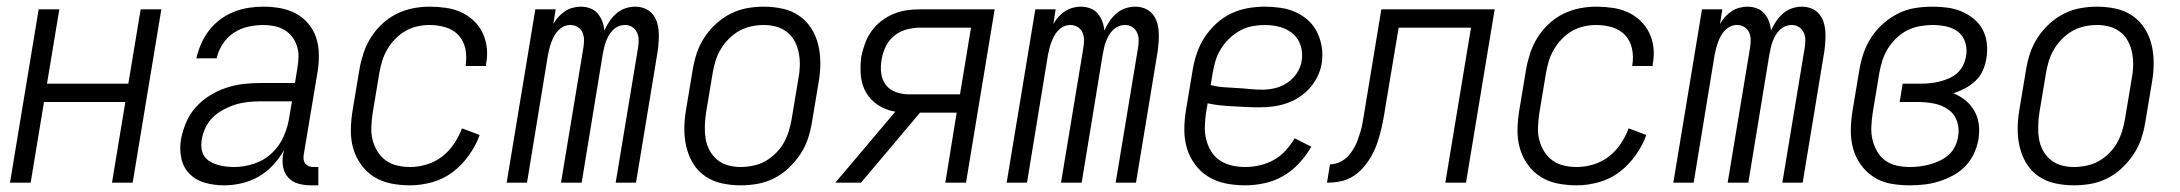

<svg xmlns="http://www.w3.org/2000/svg" viewBox="-20 -548 6540 576"><path d="M10 0 96 -520H158L121 -297H365L402 -520H464L378 0H316L356 -242H112L72 0Z M652 8Q623 8 595.5 0.5Q568 -7 549 -26Q530 -45 524 -73Q518 -101 523 -130Q528 -156 538.5 -181Q549 -206 567.5 -226.5Q586 -247 609.5 -261.5Q633 -276 658.5 -284.5Q684 -293 710 -296Q736 -299 761 -299H865L872 -343Q875 -360 875.5 -377Q876 -394 871 -409.5Q866 -425 856.5 -437.5Q847 -450 833.5 -458Q820 -466 803.5 -469.5Q787 -473 770 -473Q748 -473 725 -468Q702 -463 682 -450Q662 -437 648.5 -416.5Q635 -396 630 -373H569Q574 -395 583.5 -416.5Q593 -438 607 -456.5Q621 -475 640.5 -489.5Q660 -504 681.5 -512.5Q703 -521 725.5 -524.5Q748 -528 770 -528Q796 -528 821 -523.5Q846 -519 867.5 -507.5Q889 -496 905 -477Q921 -458 928.5 -435Q936 -412 936.5 -386Q937 -360 933 -334L891 -83Q890 -76 891 -69Q892 -62 896 -57Q900 -52 906.5 -49.5Q913 -47 921 -47H935V8H912Q893 8 875 3Q857 -2 845 -15Q833 -28 829.5 -46Q826 -64 829 -83L832 -98Q819 -74 799.5 -53Q780 -32 755.5 -18Q731 -4 704.5 2Q678 8 652 8ZM683 -47Q712 -47 742.5 -57Q773 -67 796 -89Q819 -111 831.5 -140Q844 -169 848 -198L856 -244H762Q743 -244 724 -242Q705 -240 687 -234.5Q669 -229 651 -219.5Q633 -210 619 -196.5Q605 -183 596.5 -165Q588 -147 585 -128Q583 -115 584.5 -102.5Q586 -90 592.5 -80Q599 -70 610 -63.5Q621 -57 633 -53.5Q645 -50 657.5 -48.5Q670 -47 683 -47Z M1210 8Q1181 8 1153 2.5Q1125 -3 1102 -17.5Q1079 -32 1063 -54.5Q1047 -77 1039.5 -103.5Q1032 -130 1032.5 -159Q1033 -188 1038 -218L1058 -338Q1062 -362 1070 -387Q1078 -412 1092 -434.5Q1106 -457 1125.5 -475.5Q1145 -494 1169 -506Q1193 -518 1218.5 -523Q1244 -528 1269 -528Q1293 -528 1317.5 -524.5Q1342 -521 1363 -511.5Q1384 -502 1401 -486Q1418 -470 1428 -449Q1438 -428 1440.5 -404Q1443 -380 1438 -355V-350H1377V-353Q1381 -378 1376 -402Q1371 -426 1355.5 -442.5Q1340 -459 1317 -466Q1294 -473 1269 -473Q1251 -473 1232.5 -469Q1214 -465 1197 -455.5Q1180 -446 1166 -431.5Q1152 -417 1142 -400Q1132 -383 1126.5 -365Q1121 -347 1118 -329L1098 -209Q1095 -188 1094 -168Q1093 -148 1097.5 -129.5Q1102 -111 1112 -94.5Q1122 -78 1137 -67Q1152 -56 1171 -51.5Q1190 -47 1210 -47Q1235 -47 1260 -54.5Q1285 -62 1306 -78Q1327 -94 1342 -116.5Q1357 -139 1366 -163L1419 -143Q1408 -112 1387 -82.5Q1366 -53 1338.5 -32Q1311 -11 1277 -1.5Q1243 8 1210 8Z M1500 0 1586 -520H1647L1640 -476Q1646 -487 1655 -497Q1664 -507 1674.5 -514Q1685 -521 1697.5 -524.5Q1710 -528 1722 -528Q1737 -528 1750.5 -523Q1764 -518 1773 -507.5Q1782 -497 1787 -483.5Q1792 -470 1793 -456Q1799 -470 1808 -483.5Q1817 -497 1829 -507.5Q1841 -518 1856 -523Q1871 -528 1886 -528Q1901 -528 1914.5 -522.5Q1928 -517 1937 -506.5Q1946 -496 1950.5 -482.5Q1955 -469 1956 -454Q1957 -439 1956 -424Q1955 -409 1953 -394L1888 0H1827L1894 -404Q1896 -416 1896 -428Q1896 -440 1891 -450.5Q1886 -461 1876.5 -467Q1867 -473 1855 -473Q1845 -473 1835.5 -469Q1826 -465 1818.5 -457.5Q1811 -450 1806 -441Q1801 -432 1797.5 -422.5Q1794 -413 1792 -403.5Q1790 -394 1788 -384L1725 0H1663L1730 -404Q1732 -416 1732 -428Q1732 -440 1727.5 -450.5Q1723 -461 1713 -467Q1703 -473 1691 -473Q1681 -473 1672 -469Q1663 -465 1655.5 -457.5Q1648 -450 1643 -441Q1638 -432 1634.5 -422.5Q1631 -413 1628.5 -403.5Q1626 -394 1624 -384L1561 0Z M2202 8Q2173 8 2145.5 2Q2118 -4 2096 -19Q2074 -34 2060 -56.5Q2046 -79 2039.5 -105.5Q2033 -132 2033 -160.5Q2033 -189 2038 -218L2058 -338Q2062 -363 2070 -387.5Q2078 -412 2092.5 -434.5Q2107 -457 2127.5 -476Q2148 -495 2172 -507Q2196 -519 2221 -523.5Q2246 -528 2271 -528Q2300 -528 2327.5 -522Q2355 -516 2377 -501Q2399 -486 2413.5 -463.5Q2428 -441 2434.5 -414.5Q2441 -388 2441 -359.5Q2441 -331 2436 -302L2416 -182Q2412 -157 2404 -132.5Q2396 -108 2381 -85.5Q2366 -63 2346 -44Q2326 -25 2302 -13Q2278 -1 2252.5 3.5Q2227 8 2202 8ZM2202 -47Q2220 -47 2239.5 -51Q2259 -55 2276 -64.5Q2293 -74 2307.5 -88.5Q2322 -103 2331.5 -120Q2341 -137 2346.5 -155Q2352 -173 2355 -191L2375 -311Q2379 -331 2379.5 -350.5Q2380 -370 2376.5 -388.5Q2373 -407 2364.5 -423.5Q2356 -440 2341.5 -451.5Q2327 -463 2309 -468Q2291 -473 2271 -473Q2253 -473 2234 -469Q2215 -465 2198 -455.5Q2181 -446 2166.5 -431.5Q2152 -417 2142 -400Q2132 -383 2126.5 -365Q2121 -347 2118 -329L2098 -209Q2095 -189 2094.5 -169.5Q2094 -150 2097 -131.5Q2100 -113 2109 -96.5Q2118 -80 2132 -68.5Q2146 -57 2164 -52Q2182 -47 2202 -47Z M2486 0 2666 -213Q2639 -217 2615.5 -232Q2592 -247 2578.5 -270Q2565 -293 2562.5 -321.5Q2560 -350 2564 -379Q2568 -398 2575 -417.5Q2582 -437 2594.5 -454.5Q2607 -472 2624 -485Q2641 -498 2660 -506Q2679 -514 2699 -517Q2719 -520 2739 -520H2964L2878 0H2816L2850 -210H2740L2671 -128L2563 0ZM2860 -265 2893 -465H2739Q2720 -465 2699.5 -459.5Q2679 -454 2662.5 -440.5Q2646 -427 2637 -408Q2628 -389 2625 -370Q2621 -349 2623.5 -329Q2626 -309 2637 -294Q2648 -279 2667 -272Q2686 -265 2706 -265Z M3000 0 3086 -520H3147L3140 -476Q3146 -487 3155 -497Q3164 -507 3174.5 -514Q3185 -521 3197.5 -524.5Q3210 -528 3222 -528Q3237 -528 3250.5 -523Q3264 -518 3273 -507.5Q3282 -497 3287 -483.5Q3292 -470 3293 -456Q3299 -470 3308 -483.5Q3317 -497 3329 -507.5Q3341 -518 3356 -523Q3371 -528 3386 -528Q3401 -528 3414.5 -522.5Q3428 -517 3437 -506.5Q3446 -496 3450.5 -482.5Q3455 -469 3456 -454Q3457 -439 3456 -424Q3455 -409 3453 -394L3388 0H3327L3394 -404Q3396 -416 3396 -428Q3396 -440 3391 -450.5Q3386 -461 3376.5 -467Q3367 -473 3355 -473Q3345 -473 3335.5 -469Q3326 -465 3318.5 -457.5Q3311 -450 3306 -441Q3301 -432 3297.5 -422.5Q3294 -413 3292 -403.5Q3290 -394 3288 -384L3225 0H3163L3230 -404Q3232 -416 3232 -428Q3232 -440 3227.5 -450.5Q3223 -461 3213 -467Q3203 -473 3191 -473Q3181 -473 3172 -469Q3163 -465 3155.5 -457.5Q3148 -450 3143 -441Q3138 -432 3134.5 -422.5Q3131 -413 3128.5 -403.5Q3126 -394 3124 -384L3061 0Z M3716 8Q3686 8 3658 2.5Q3630 -3 3606.5 -17Q3583 -31 3566 -53.5Q3549 -76 3541 -102.5Q3533 -129 3533 -158.5Q3533 -188 3538 -218L3558 -338Q3562 -363 3570.5 -388Q3579 -413 3593.5 -435.5Q3608 -458 3628.5 -477Q3649 -496 3673.5 -507.5Q3698 -519 3723.5 -523.5Q3749 -528 3774 -528Q3798 -528 3822 -524.5Q3846 -521 3867 -511.5Q3888 -502 3905 -486.5Q3922 -471 3932 -450Q3942 -429 3945.5 -405.5Q3949 -382 3945 -357Q3942 -338 3932.5 -318.5Q3923 -299 3908.5 -283Q3894 -267 3876 -255.5Q3858 -244 3838 -237.5Q3818 -231 3798 -228.5Q3778 -226 3758 -226Q3738 -226 3718.5 -227Q3699 -228 3679.5 -229Q3660 -230 3640.5 -232Q3621 -234 3603 -238L3598 -209Q3595 -188 3594.5 -167.5Q3594 -147 3599 -128Q3604 -109 3614 -93Q3624 -77 3640 -66.5Q3656 -56 3675.5 -51.5Q3695 -47 3716 -47Q3737 -47 3759 -52Q3781 -57 3801 -68Q3821 -79 3836.5 -96Q3852 -113 3864 -133L3914 -108Q3899 -82 3878 -59Q3857 -36 3830.5 -20.5Q3804 -5 3774 1.5Q3744 8 3716 8ZM3767 -279Q3786 -279 3805 -283.5Q3824 -288 3841.5 -299.5Q3859 -311 3870.5 -328.5Q3882 -346 3885 -365Q3889 -389 3882 -411Q3875 -433 3858.5 -447Q3842 -461 3820 -467Q3798 -473 3774 -473Q3756 -473 3737 -469.5Q3718 -466 3700.5 -456.5Q3683 -447 3668 -432.5Q3653 -418 3642.5 -401Q3632 -384 3626.5 -365.5Q3621 -347 3618 -329L3612 -293Q3630 -288 3649.5 -286.5Q3669 -285 3689 -284Q3709 -283 3728 -281Q3747 -279 3767 -279Z M3961 0 3970 -55Q3981 -55 3992.5 -59Q4004 -63 4014 -70.5Q4024 -78 4031.5 -88Q4039 -98 4044.5 -108.5Q4050 -119 4054 -130.5Q4058 -142 4061.5 -153.5Q4065 -165 4067 -176Q4069 -187 4071 -199L4124 -520H4464L4378 0H4316L4393 -465H4176L4139 -244Q4136 -224 4132.5 -204Q4129 -184 4124.5 -164Q4120 -144 4113.5 -124Q4107 -104 4097 -85Q4087 -66 4073 -49Q4059 -32 4040.5 -20Q4022 -8 4001.5 -4Q3981 0 3961 0Z M4710 8Q4681 8 4653 2.5Q4625 -3 4602 -17.5Q4579 -32 4563 -54.5Q4547 -77 4539.5 -103.5Q4532 -130 4532.5 -159Q4533 -188 4538 -218L4558 -338Q4562 -362 4570 -387Q4578 -412 4592 -434.5Q4606 -457 4625.5 -475.5Q4645 -494 4669 -506Q4693 -518 4718.5 -523Q4744 -528 4769 -528Q4793 -528 4817.5 -524.5Q4842 -521 4863 -511.5Q4884 -502 4901 -486Q4918 -470 4928 -449Q4938 -428 4940.5 -404Q4943 -380 4938 -355V-350H4877V-353Q4881 -378 4876 -402Q4871 -426 4855.5 -442.5Q4840 -459 4817 -466Q4794 -473 4769 -473Q4751 -473 4732.5 -469Q4714 -465 4697 -455.5Q4680 -446 4666 -431.5Q4652 -417 4642 -400Q4632 -383 4626.5 -365Q4621 -347 4618 -329L4598 -209Q4595 -188 4594 -168Q4593 -148 4597.5 -129.5Q4602 -111 4612 -94.5Q4622 -78 4637 -67Q4652 -56 4671 -51.5Q4690 -47 4710 -47Q4735 -47 4760 -54.5Q4785 -62 4806 -78Q4827 -94 4842 -116.5Q4857 -139 4866 -163L4919 -143Q4908 -112 4887 -82.5Q4866 -53 4838.5 -32Q4811 -11 4777 -1.5Q4743 8 4710 8Z M5000 0 5086 -520H5147L5140 -476Q5146 -487 5155 -497Q5164 -507 5174.5 -514Q5185 -521 5197.5 -524.5Q5210 -528 5222 -528Q5237 -528 5250.5 -523Q5264 -518 5273 -507.5Q5282 -497 5287 -483.5Q5292 -470 5293 -456Q5299 -470 5308 -483.5Q5317 -497 5329 -507.5Q5341 -518 5356 -523Q5371 -528 5386 -528Q5401 -528 5414.5 -522.5Q5428 -517 5437 -506.5Q5446 -496 5450.5 -482.5Q5455 -469 5456 -454Q5457 -439 5456 -424Q5455 -409 5453 -394L5388 0H5327L5394 -404Q5396 -416 5396 -428Q5396 -440 5391 -450.5Q5386 -461 5376.5 -467Q5367 -473 5355 -473Q5345 -473 5335.5 -469Q5326 -465 5318.5 -457.5Q5311 -450 5306 -441Q5301 -432 5297.5 -422.5Q5294 -413 5292 -403.5Q5290 -394 5288 -384L5225 0H5163L5230 -404Q5232 -416 5232 -428Q5232 -440 5227.5 -450.5Q5223 -461 5213 -467Q5203 -473 5191 -473Q5181 -473 5172 -469Q5163 -465 5155.5 -457.5Q5148 -450 5143 -441Q5138 -432 5134.5 -422.5Q5131 -413 5128.5 -403.5Q5126 -394 5124 -384L5061 0Z M5710 8Q5680 8 5652 3Q5624 -2 5601 -17Q5578 -32 5562 -54.5Q5546 -77 5539 -103.5Q5532 -130 5532.5 -159Q5533 -188 5538 -218L5558 -338Q5562 -363 5570.5 -388Q5579 -413 5594 -436Q5609 -459 5630 -477.5Q5651 -496 5675.5 -508Q5700 -520 5726 -524Q5752 -528 5778 -528Q5800 -528 5822.5 -525Q5845 -522 5865 -513.5Q5885 -505 5901.5 -491.5Q5918 -478 5928 -459Q5938 -440 5940.5 -417.5Q5943 -395 5939 -372Q5936 -354 5928.5 -336.5Q5921 -319 5906.5 -305.5Q5892 -292 5875 -283Q5858 -274 5840 -268Q5861 -260 5877 -246.5Q5893 -233 5903.5 -214.5Q5914 -196 5916.5 -173.5Q5919 -151 5915 -128Q5911 -106 5901 -85.5Q5891 -65 5875 -48.5Q5859 -32 5838 -21Q5817 -10 5796 -3.5Q5775 3 5753 5.5Q5731 8 5710 8ZM5710 -47Q5725 -47 5740.5 -49Q5756 -51 5770.5 -55Q5785 -59 5799.5 -66Q5814 -73 5826 -83.5Q5838 -94 5845 -108.5Q5852 -123 5854 -137Q5859 -162 5851 -184.5Q5843 -207 5824 -220Q5805 -233 5781.5 -237.5Q5758 -242 5734 -242H5679L5688 -297H5743Q5757 -297 5771 -298.5Q5785 -300 5799 -303.5Q5813 -307 5827 -313Q5841 -319 5852 -329Q5863 -339 5869.5 -352.5Q5876 -366 5878 -379Q5882 -400 5876 -420Q5870 -440 5855 -452Q5840 -464 5819.5 -468.5Q5799 -473 5778 -473Q5759 -473 5739.5 -469.5Q5720 -466 5702 -457Q5684 -448 5669 -433.5Q5654 -419 5643.5 -402Q5633 -385 5627 -366Q5621 -347 5618 -329L5598 -209Q5595 -188 5594 -168Q5593 -148 5597.5 -129Q5602 -110 5611.5 -93.5Q5621 -77 5636.5 -66Q5652 -55 5671 -51Q5690 -47 5710 -47Z M6202 8Q6173 8 6145.5 2Q6118 -4 6096 -19Q6074 -34 6060 -56.5Q6046 -79 6039.5 -105.5Q6033 -132 6033 -160.5Q6033 -189 6038 -218L6058 -338Q6062 -363 6070 -387.5Q6078 -412 6092.5 -434.5Q6107 -457 6127.5 -476Q6148 -495 6172 -507Q6196 -519 6221 -523.5Q6246 -528 6271 -528Q6300 -528 6327.5 -522Q6355 -516 6377 -501Q6399 -486 6413.5 -463.5Q6428 -441 6434.5 -414.5Q6441 -388 6441 -359.5Q6441 -331 6436 -302L6416 -182Q6412 -157 6404 -132.5Q6396 -108 6381 -85.5Q6366 -63 6346 -44Q6326 -25 6302 -13Q6278 -1 6252.5 3.5Q6227 8 6202 8ZM6202 -47Q6220 -47 6239.5 -51Q6259 -55 6276 -64.5Q6293 -74 6307.5 -88.5Q6322 -103 6331.5 -120Q6341 -137 6346.5 -155Q6352 -173 6355 -191L6375 -311Q6379 -331 6379.5 -350.5Q6380 -370 6376.5 -388.5Q6373 -407 6364.5 -423.5Q6356 -440 6341.5 -451.5Q6327 -463 6309 -468Q6291 -473 6271 -473Q6253 -473 6234 -469Q6215 -465 6198 -455.5Q6181 -446 6166.5 -431.5Q6152 -417 6142 -400Q6132 -383 6126.5 -365Q6121 -347 6118 -329L6098 -209Q6095 -189 6094.5 -169.5Q6094 -150 6097 -131.5Q6100 -113 6109 -96.5Q6118 -80 6132 -68.5Q6146 -57 6164 -52Q6182 -47 6202 -47Z"/></svg>

Font: Iosevka SS18 Light
Style: Italic
Weight: 300
Italic angle: -9°
Monospace: yes
Designer: Belleve Invis
Foundry: Belleve Invis
Version: Version 25.1.1; ttfautohint (v1.8.4)